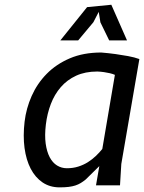

<svg xmlns="http://www.w3.org/2000/svg" viewBox="-20 -780 606 808"><path d="M463.5 -465Q454.5 -469 441.8 -472Q429 -475 417.5 -476.5Q404 -478.5 389.5 -479Q338.5 -479 300.5 -461.5Q262.5 -444 236 -413.5Q209.5 -383 194 -342.5Q178.5 -302 173 -256Q167.5 -210 172.2 -175.8Q177 -141.5 189.2 -118.2Q201.5 -95 220.2 -83.5Q239 -72 261.5 -72Q287.5 -72 309.5 -79Q331.5 -86 349.8 -97.5Q368 -109 383.2 -123.5Q398.5 -138 410.5 -153ZM384 0 398 -81 340.5 -24.5Q330 -16 319.8 -9.8Q309.5 -3.5 297.2 0.5Q285 4.5 269 6.5Q253 8.5 231 8.5Q190 8.5 159.2 -12.2Q128.5 -33 109.2 -70Q90 -107 83.2 -157.5Q76.5 -208 83.5 -268Q90 -323.5 113.2 -376Q136.5 -428.5 176.5 -469.2Q216.5 -510 273.8 -534.5Q331 -559 406 -559Q436.5 -556.5 466 -552.5Q491.5 -549 518.8 -544Q546 -539 566.5 -531.5L490.5 -90L485 0ZM514.5 -610H439.5L402.5 -686L395.5 -730L373 -686.5L309 -610H234L346.5 -750L448.5 -760Z"/></svg>

Font: B612
Style: Italic
Weight: 400
Italic angle: -10°
Designer: Nicolas Chauveau, Thomas Paillot, Jonathan Favre-Lamarine, Jean-Luc Vinot
Foundry: AIRBUS
Version: Version 1.008